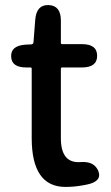

<svg xmlns="http://www.w3.org/2000/svg" viewBox="-20 -724 436 757"><path d="M305 7Q272 13 238 13Q105 13 105 -180V-453Q105 -458 100 -458H84Q25 -458 24 -501Q22 -544 81 -548L104 -549Q111 -550 112 -557L119 -647Q124 -706 172 -704Q220 -702 220 -643V-555Q220 -550 225 -550H303Q363 -550 363 -504Q363 -458 303 -458H225Q220 -458 220 -453V-179Q220 -79 298 -85Q352 -89 368 -49Q383 -8 321 4Z"/></svg>

Font: Resource Han Rounded CN Medium
Style: Regular
Weight: 500
Designer: Cyano Hao (round all glyphs); Ryoko NISHIZUKA 西塚涼子 (kana, bopomofo & ideographs); Paul D. Hunt (Latin, Greek & Cyrillic)
Foundry: Cyano Hao
Version: 0.990